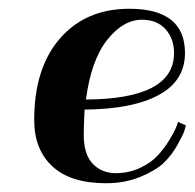

<svg xmlns="http://www.w3.org/2000/svg" viewBox="-20 -409 444 438"><path d="M275 -389Q402 -389 402 -288Q402 -225 342.5 -192.5Q283 -160 173 -159Q171 -123 171 -102Q171 -57 191.5 -35.5Q212 -14 244 -14Q274 -14 299.5 -26Q325 -38 340 -54.5Q355 -71 366 -89Q377 -107 381.5 -118Q386 -129 386 -131L404 -123Q403 -118 400 -109Q397 -100 384 -77Q371 -54 353 -37Q335 -20 300 -5.5Q265 9 222 9Q141 9 99.5 -29.5Q58 -68 58 -135Q58 -254 117 -321.5Q176 -389 275 -389ZM304 -364Q261 -364 224.5 -318Q188 -272 176 -182Q377 -183 377 -288Q377 -321 357.5 -342.5Q338 -364 304 -364Z"/></svg>

Font: Sail
Style: Regular
Weight: 400
Designer: Miguel Hernandez
Foundry: Miguel Hernandez
Version: Version 1.002